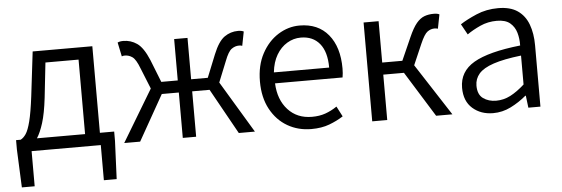

<svg xmlns="http://www.w3.org/2000/svg" viewBox="-49 -703 3061 1045"><g transform="rotate(-5 1482.0 -181.0)"><path d="M102 0V192H32L23 -16V-67H48Q64 -75 77.5 -95Q91 -115 103 -162Q115 -209 126 -297L155 -540H481V-67H559V-16L550 192H480V0ZM137 -67H400V-474H219L198 -283Q188 -198 172 -147Q156 -96 137 -67Z M608 0 778 -283 732 -397Q713 -447 694 -460.5Q675 -474 653 -474Q648 -474 644.5 -473.5Q641 -473 636 -471L620 -548Q632 -554 651 -554Q692 -554 726 -530.5Q760 -507 789 -438L838 -314H928V-540H1001V-314H1092L1142 -438Q1170 -507 1203.5 -530.5Q1237 -554 1278 -554Q1297 -554 1309 -548L1294 -471Q1289 -473 1285.5 -473.5Q1282 -474 1276 -474Q1255 -474 1236 -460.5Q1217 -447 1198 -397L1152 -283L1322 0H1234L1096 -248H1001V0H928V-248H835L695 0Z M1630 13Q1558 13 1500 -20.5Q1442 -54 1407.5 -117.5Q1373 -181 1373 -269Q1373 -357 1407.5 -421Q1442 -485 1497 -519.5Q1552 -554 1614 -554Q1715 -554 1771 -486Q1827 -418 1827 -301Q1827 -288 1826 -275.5Q1825 -263 1823 -252H1454Q1458 -162 1508 -107.5Q1558 -53 1639 -53Q1680 -53 1712.5 -64.5Q1745 -76 1776 -97L1805 -41Q1771 -19 1728.5 -3Q1686 13 1630 13ZM1453 -312H1755Q1755 -398 1718 -443Q1681 -488 1615 -488Q1575 -488 1540 -467Q1505 -446 1482 -407Q1459 -368 1453 -312Z M1963 0V-540H2045V-314H2155L2210 -438Q2232 -488 2252.5 -512.5Q2273 -537 2296 -545.5Q2319 -554 2347 -554Q2368 -554 2378 -548L2363 -471Q2354 -474 2345 -474Q2324 -474 2306 -461Q2288 -448 2266 -397L2217 -284L2401 0H2312L2158 -248H2045V0Z M2623 13Q2556 13 2511 -26.5Q2466 -66 2466 -139Q2466 -228 2546.5 -275Q2627 -322 2801 -341Q2802 -378 2792.5 -411Q2783 -444 2758 -465Q2733 -486 2686 -486Q2637 -486 2595 -467Q2553 -448 2522 -426L2490 -484Q2525 -507 2579.5 -530.5Q2634 -554 2699 -554Q2765 -554 2805 -526.5Q2845 -499 2863.5 -449.5Q2882 -400 2882 -335V0H2816L2808 -66H2805Q2766 -33 2720 -10Q2674 13 2623 13ZM2645 -53Q2686 -53 2723 -72Q2760 -91 2801 -128V-286Q2706 -275 2649.5 -256Q2593 -237 2569 -209Q2545 -181 2545 -144Q2545 -95 2574.5 -74Q2604 -53 2645 -53Z"/></g></svg>

Font: Source Han Sans SC Normal
Style: Regular
Weight: 350
Designer: Ryoko NISHIZUKA 西塚涼子 (kana, bopomofo & ideographs); Paul D. Hunt (Latin, Greek & Cyrillic); Sandoll Communications 산돌커뮤니
Foundry: Adobe
Version: Version 2.004;hotconv 1.0.118;makeotfexe 2.5.65603